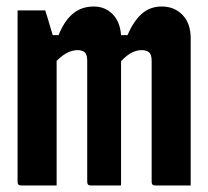

<svg xmlns="http://www.w3.org/2000/svg" viewBox="-20 -570 640 590"><path d="M154 0H45Q34 0 34 -11V-538H119Q119 -538 127 -512.5Q135 -487 142 -462H160Q177 -505 203.5 -527.5Q230 -550 268 -550Q303 -550 326 -526.5Q349 -503 352 -462H372Q389 -503 414.5 -526.5Q440 -550 477 -550Q516 -550 541 -524Q566 -498 566 -452V0H457Q446 0 446 -11V-383Q446 -403 437.5 -409.5Q429 -416 415 -416Q401 -416 385.5 -408.5Q370 -401 352 -382V0H259Q248 0 248 -11V-383Q248 -403 240 -409.5Q232 -416 218 -416Q204 -416 188 -408.5Q172 -401 154 -383Z"/></svg>

Font: Recursive Mn Lnr St
Style: Bold
Weight: 700
Monospace: yes
Version: Version 1.079;hotconv 1.0.112;makeotfexe 2.5.65598; ttfautoh